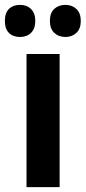

<svg xmlns="http://www.w3.org/2000/svg" viewBox="-46 -769 352 789"><path d="M199 0H63V-547H199ZM-26 -683Q-26 -716 -9 -732.5Q8 -749 36 -749Q64 -749 81.5 -732Q99 -715 99 -683Q99 -651 81.5 -634Q64 -617 36 -617Q8 -617 -9 -633.5Q-26 -650 -26 -683ZM159 -683Q159 -716 177 -732.5Q195 -749 223 -749Q250 -749 268 -732Q286 -715 286 -683Q286 -651 268 -634Q250 -617 223 -617Q195 -617 177 -634Q159 -651 159 -683Z"/></svg>

Font: Noto Sans Thai Cond
Style: Bold
Weight: 700
Width: 3
Designer: Monotype Design Team
Foundry: Monotype Imaging Inc.
Version: Version 2.002; ttfautohint (v1.8.4.7-5d5b)